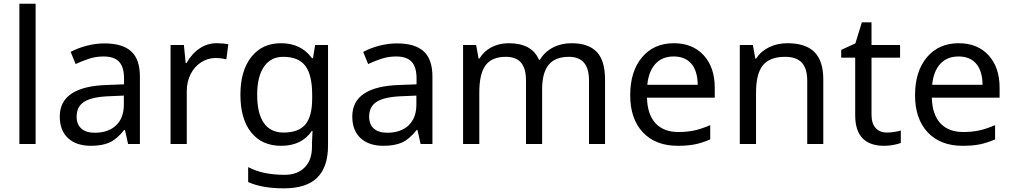

<svg xmlns="http://www.w3.org/2000/svg" viewBox="-20 -780 5485 1040"><path d="M172.9 0H85V-759.8H172.9Z M673.8 0 656.7 -76.2H652.8Q612.8 -25.9 573 -8.1Q533.2 9.8 472.7 9.8Q393.6 9.8 348.6 -31.7Q303.7 -73.2 303.7 -148.9Q303.7 -312 561 -319.8L651.9 -323.2V-355Q651.9 -416 625.5 -445.1Q599.1 -474.1 541 -474.1Q498.5 -474.1 460.7 -461.4Q422.9 -448.7 389.6 -433.1L362.8 -499Q403.3 -520.5 451.2 -532.7Q499 -544.9 545.9 -544.9Q643.1 -544.9 690.4 -502Q737.8 -459 737.8 -365.2V0ZM492.7 -61Q566.4 -61 608.6 -100.8Q650.9 -140.6 650.9 -213.9V-262.2L571.8 -258.8Q479.5 -255.4 437.3 -229.5Q395 -203.6 395 -147.9Q395 -106 420.7 -83.5Q446.3 -61 492.7 -61Z M1153.8 -545.9Q1189.5 -545.9 1216.8 -540L1206.1 -459Q1176.3 -465.8 1147.9 -465.8Q1105.5 -465.8 1069.1 -442.4Q1032.7 -418.9 1012.2 -377.7Q991.7 -336.4 991.7 -286.1V0H903.8V-536.1H976.1L985.8 -438H989.7Q1020.5 -491.2 1062.5 -518.6Q1104.5 -545.9 1153.8 -545.9Z M1516.1 -62Q1597.2 -62 1634 -105.7Q1670.9 -149.4 1670.9 -246.1V-267.1Q1670.9 -374.5 1633.8 -423.3Q1596.7 -472.2 1514.2 -472.2Q1446.8 -472.2 1409.9 -418.7Q1373 -365.2 1373 -266.1Q1373 -166.5 1408.9 -114.3Q1444.8 -62 1516.1 -62ZM1669.9 -4.9 1672.9 -70.8H1668.9Q1614.7 9.8 1502.9 9.8Q1398.9 9.8 1340.6 -62.7Q1282.2 -135.3 1282.2 -267.1Q1282.2 -396.5 1341.1 -471.2Q1399.9 -545.9 1502 -545.9Q1610.8 -545.9 1669.9 -464.8H1675.3L1687 -536.1H1756.8V8.8Q1756.8 124 1698.5 182.1Q1640.1 240.2 1517.1 240.2Q1399.9 240.2 1324.2 206.1V125Q1402.3 167 1522 167Q1590.3 167 1630.1 127Q1669.9 86.9 1669.9 16.1Z M2258.3 0 2241.2 -76.2H2237.3Q2197.3 -25.9 2157.5 -8.1Q2117.7 9.8 2057.1 9.8Q1978 9.8 1933.1 -31.7Q1888.2 -73.2 1888.2 -148.9Q1888.2 -312 2145.5 -319.8L2236.3 -323.2V-355Q2236.3 -416 2210 -445.1Q2183.6 -474.1 2125.5 -474.1Q2083 -474.1 2045.2 -461.4Q2007.3 -448.7 1974.1 -433.1L1947.3 -499Q1987.8 -520.5 2035.6 -532.7Q2083.5 -544.9 2130.4 -544.9Q2227.5 -544.9 2274.9 -502Q2322.3 -459 2322.3 -365.2V0ZM2077.1 -61Q2150.9 -61 2193.1 -100.8Q2235.4 -140.6 2235.4 -213.9V-262.2L2156.2 -258.8Q2064 -255.4 2021.7 -229.5Q1979.5 -203.6 1979.5 -147.9Q1979.5 -106 2005.1 -83.5Q2030.8 -61 2077.1 -61Z M3170.4 0V-345.2Q3170.4 -472.2 3061.5 -472.2Q2986.8 -472.2 2951.7 -428.7Q2916.5 -385.3 2916.5 -295.9V0H2829.1V-345.2Q2829.1 -408.7 2802.5 -440.4Q2775.9 -472.2 2719.2 -472.2Q2645 -472.2 2610.6 -426.8Q2576.2 -381.3 2576.2 -277.8V0H2488.3V-536.1H2559.1L2572.3 -462.9H2577.1Q2600.1 -502 2641.8 -523.9Q2683.6 -545.9 2735.4 -545.9Q2861.3 -545.9 2899.4 -456.1H2904.3Q2930.2 -499 2974.9 -522.5Q3019.5 -545.9 3076.2 -545.9Q3167 -545.9 3212.2 -499Q3257.3 -452.1 3257.3 -349.1V0Z M3651.4 9.8Q3530.8 9.8 3462.2 -63.2Q3393.6 -136.2 3393.6 -264.2Q3393.6 -393.1 3457.5 -469.5Q3521.5 -545.9 3630.4 -545.9Q3731.4 -545.9 3791.5 -480.7Q3851.6 -415.5 3851.6 -304.2V-251H3484.4Q3486.8 -159.7 3530.8 -112.3Q3574.7 -64.9 3655.3 -64.9Q3698.2 -64.9 3736.8 -72.5Q3775.4 -80.1 3827.1 -102.1V-24.9Q3782.7 -5.9 3743.7 2Q3704.6 9.8 3651.4 9.8ZM3629.4 -474.1Q3566.4 -474.1 3529.8 -433.6Q3493.2 -393.1 3486.3 -320.8H3759.3Q3758.3 -396 3724.6 -435.1Q3690.9 -474.1 3629.4 -474.1Z M4352.5 0V-342.8Q4352.5 -408.2 4323.5 -440.2Q4294.4 -472.2 4232.4 -472.2Q4149.9 -472.2 4112.5 -426.5Q4075.2 -380.9 4075.2 -277.8V0H3987.3V-536.1H4058.1L4071.3 -462.9H4076.2Q4101.1 -502.4 4146 -524.2Q4190.9 -545.9 4245.1 -545.9Q4343.8 -545.9 4391.6 -498Q4439.5 -450.2 4439.5 -349.1V0Z M4784.7 -62Q4801.8 -62 4824.7 -65.4Q4847.7 -68.8 4859.4 -73.2V-5.9Q4847.2 -0.5 4821.5 4.6Q4795.9 9.8 4769.5 9.8Q4612.3 9.8 4612.3 -155.8V-467.8H4536.6V-509.8L4613.3 -544.9L4648.4 -659.2H4700.7V-536.1H4855.5V-467.8H4700.7V-158.2Q4700.7 -111.8 4722.9 -86.9Q4745.1 -62 4784.7 -62Z M5194.3 9.8Q5073.7 9.8 5005.1 -63.2Q4936.5 -136.2 4936.5 -264.2Q4936.5 -393.1 5000.5 -469.5Q5064.5 -545.9 5173.3 -545.9Q5274.4 -545.9 5334.5 -480.7Q5394.5 -415.5 5394.5 -304.2V-251H5027.3Q5029.8 -159.7 5073.7 -112.3Q5117.7 -64.9 5198.2 -64.9Q5241.2 -64.9 5279.8 -72.5Q5318.4 -80.1 5370.1 -102.1V-24.9Q5325.7 -5.9 5286.6 2Q5247.6 9.8 5194.3 9.8ZM5172.4 -474.1Q5109.4 -474.1 5072.8 -433.6Q5036.1 -393.1 5029.3 -320.8H5302.2Q5301.3 -396 5267.6 -435.1Q5233.9 -474.1 5172.4 -474.1Z"/></svg>

Font: Noto Sans Southeast Asian
Style: Regular
Weight: 400
Designer: Monotype Design Team
Foundry: Monotype Imaging Inc.
Version: Version 1.06 uh; ttfautohint (v1.4.1)